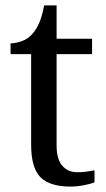

<svg xmlns="http://www.w3.org/2000/svg" viewBox="-20 -679 392 709"><path d="M240 10Q164 10 129.5 -24.5Q95 -59 95 -145V-479H19V-519Q37 -519 59 -526.5Q81 -534 97 -551Q114 -569 125 -595Q136 -621 143 -659H189V-536H320V-479H189V-142Q189 -91 210 -67Q231 -43 265 -43Q283 -43 298 -45Q313 -47 329 -50V-6Q316 0 290 5Q264 10 240 10Z"/></svg>

Font: Noto Serif Oriya
Style: Regular
Weight: 400
Designer: David Williams
Foundry: Google LLC, David Williams
Version: Version 1.051; ttfautohint (v1.8.4.7-5d5b)